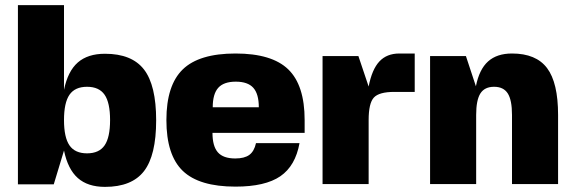

<svg xmlns="http://www.w3.org/2000/svg" viewBox="-20 -719 2240 750"><path d="M230 -131 190 1H50V-699H230V-368Q245 -441 284 -475Q323 -509 390 -509Q495 -509 542.5 -447.5Q590 -386 590 -249Q590 -112 542.5 -50.5Q495 11 390 11Q323 11 284 -23.5Q245 -58 230 -131ZM251.5 -151Q273 -120 320 -120Q367 -120 388.5 -151Q410 -182 410 -250Q410 -318 388.5 -349Q367 -380 320 -380Q273 -380 251.5 -349Q230 -318 230 -250Q230 -182 251.5 -151Z M810 -200Q810 -148 831 -124Q852 -100 899 -100Q935 -100 954 -114Q973 -128 980 -160H1150Q1134 -71 1075 -30.5Q1016 10 900 10Q758 10 694 -51.5Q630 -113 630 -250Q630 -386 694 -448Q758 -510 900 -510Q1042 -510 1106 -448Q1170 -386 1170 -250V-200ZM811 -300H991Q991 -352 969.5 -376Q948 -400 901 -400Q854 -400 832.5 -376Q811 -352 811 -300Z M1420 -250V0H1240V-500H1380L1420 -381Q1433 -448 1462 -479Q1491 -510 1540 -510H1600V-360H1520Q1461 -360 1440.5 -338Q1420 -316 1420 -250Z M1800 -500 1839 -382Q1852 -448 1886.5 -479Q1921 -510 1980 -510Q2074 -510 2117 -453Q2160 -396 2160 -270V0H1980V-270Q1980 -328 1963.5 -354Q1947 -380 1910 -380Q1873 -380 1856.5 -354Q1840 -328 1840 -270V0H1660V-500Z"/></svg>

Font: Fivo Sans Modern Heavy
Style: Regular
Weight: 900
Designer: Alexander Slobzheninov
Foundry: Alexander Slobzheninov
Version: 1.0